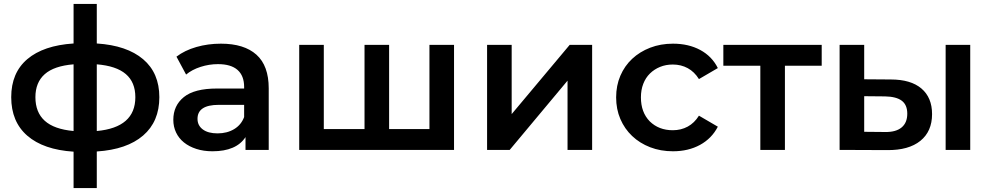

<svg xmlns="http://www.w3.org/2000/svg" viewBox="-20 -762 5036 976"><path d="M472 8V194H354V9Q201 -1 119 -72Q37 -143 37 -268Q37 -392 119 -461.5Q201 -531 354 -541V-742H472V-541Q625 -531 707.5 -461Q790 -391 790 -268Q790 -144 707.5 -73Q625 -2 472 8ZM354 -96V-435Q255 -427 207.5 -385Q160 -343 160 -268Q160 -191 207.5 -148Q255 -105 354 -96ZM668 -268Q668 -344 619.5 -385.5Q571 -427 472 -435V-96Q668 -114 668 -268Z M1346 -313V0H1228V-65Q1181 7 1060 7Q1015 7 978 -5Q941 -17 915 -38Q889 -59 875 -88.5Q861 -118 861 -153Q861 -225 914.5 -268.5Q968 -312 1083 -312H1221V-320Q1221 -377 1187.5 -406.5Q1154 -436 1088 -436Q1043 -436 999.5 -422Q956 -408 926 -383L877 -474Q919 -506 978 -523Q1037 -540 1103 -540Q1221 -540 1283.5 -484Q1346 -428 1346 -313ZM1221 -167V-229H1092Q984 -229 984 -158Q984 -124 1011 -104Q1038 -84 1086 -84Q1134 -84 1170 -105.5Q1206 -127 1221 -167Z M2288 -534V0H1501V-534H1626V-106H1833V-534H1958V-106H2163V-534Z M2456 -534H2581V-182L2876 -534H2990V0H2865V-352L2571 0H2456Z M3112 -267Q3112 -327 3133.5 -377Q3155 -427 3193.5 -463Q3232 -499 3285 -519.5Q3338 -540 3401 -540Q3480 -540 3539.5 -508Q3599 -476 3629 -416L3533 -360Q3510 -397 3476 -415.5Q3442 -434 3400 -434Q3365 -434 3335.5 -422Q3306 -410 3284 -388.5Q3262 -367 3250 -336Q3238 -305 3238 -267Q3238 -191 3283 -145Q3329 -100 3400 -100Q3442 -100 3476 -118.5Q3510 -137 3533 -174L3629 -118Q3598 -58 3538.5 -25.5Q3479 7 3401 7Q3338 7 3285 -13.5Q3232 -34 3193.5 -70.5Q3155 -107 3133.5 -157Q3112 -207 3112 -267Z M4157 -428H3970V0H3845V-428H3657V-534H4157Z M4718 -182Q4718 -94 4658.5 -46Q4599 2 4490 1L4248 0V-534H4373V-359L4508 -358Q4610 -358 4664 -312Q4718 -266 4718 -182ZM4787 -534H4912V0H4787ZM4592 -184Q4592 -229 4564 -250Q4536 -271 4479 -272L4373 -273V-92L4479 -91Q4534 -90 4563 -114Q4592 -138 4592 -184Z"/></svg>

Font: CMG Sans SemiBold
Style: Regular
Weight: 600
Designer: Julieta Ulanovsky
Foundry: Julieta Ulanovsky
Version: Version 7.200